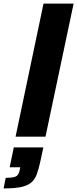

<svg xmlns="http://www.w3.org/2000/svg" viewBox="-68 -763 431 1072"><path d="M19 0 175 -743H343L186 0ZM-48 289 -36 230Q-6 230 9.5 226Q25 222 32 212.5Q39 203 42 187L45 171H-14L9 60H174L156 144Q147 184 136.5 212Q126 240 105.5 257Q85 274 48.5 281.5Q12 289 -48 289Z"/></svg>

Font: Saira SemiExpanded
Style: Bold Italic
Weight: 700
Width: 6
Italic angle: -12°
Designer: Hector Gatti with collaboration of the Omnibus-Type team
Foundry: Omnibus-Type
Version: Version 1.101